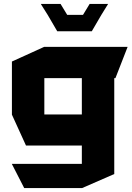

<svg xmlns="http://www.w3.org/2000/svg" viewBox="-20 -759 677 983"><path d="M104 204 41 81V80H399V-14H113L41 -172V-444L206 -519H633V-518L571 -359H565V132L400 204ZM207 -359V-173H399V-359ZM405 -683 439 -739H533V-738L499 -683L450 -599H273L224 -683L190 -737V-739H290L324 -683Z"/></svg>

Font: Foldit Thin
Style: Bold
Weight: 700
Version: Version 1.003